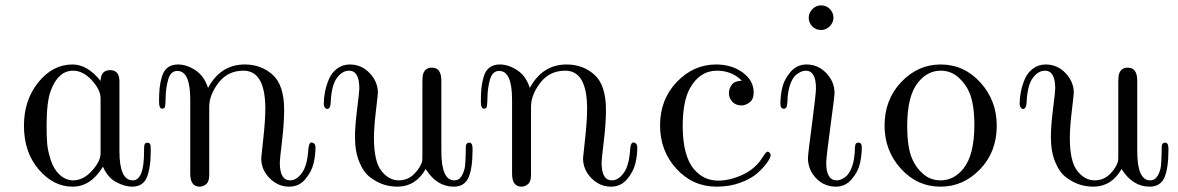

<svg xmlns="http://www.w3.org/2000/svg" viewBox="-20 -681 4369 712"><path d="M68.8 -214.8Q68.8 -310.1 122.3 -376Q175.8 -441.9 249 -441.9Q304.2 -441.9 353 -380.9Q354 -420.9 388.2 -420.9Q422.9 -420.9 422.9 -379.4Q422.9 -377.9 422.9 -376V-121.1Q422.9 -12.2 472.2 -12.2Q514.2 -12.2 514.2 -118.2V-128.9Q514.2 -142.1 517.1 -147Q520 -151.9 526.1 -151.9Q532.2 -151.9 536.1 -147.9Q539.1 -144 539.1 -126Q539.1 -57.1 524.4 -22.9Q509.8 11.2 470.2 11.2Q442.4 11.2 410.6 -5.9Q378.9 -22.9 361.8 -63Q316.9 11.2 249 11.2Q178.2 11.2 123.5 -52.7Q68.8 -116.7 68.8 -214.8ZM152.8 -215.8Q152.8 -172.9 155 -147.5Q157.2 -122.1 168.2 -87.6Q179.2 -53.2 201.2 -33.2Q224.1 -12.2 251 -12.2Q289.1 -12.2 321 -47.6Q353 -83 353 -112.8V-316.9Q353 -347.7 320.6 -383.3Q288.1 -418.9 251 -418.9Q195.8 -418.9 168 -344.2Q152.8 -302.7 152.8 -215.8Z M569.8 -303.2Q569.8 -333 571.8 -353.5Q573.7 -374 580.3 -396.5Q586.9 -418.9 601.8 -430.4Q616.7 -441.9 639.6 -441.9Q671.9 -441.9 704.3 -420.9Q736.8 -399.9 751.5 -355Q798.3 -441.9 887.7 -441.9Q948.7 -441.9 991.2 -403.6Q1033.7 -365.2 1033.7 -273.9Q1033.7 -223.1 1025.6 -156Q1017.6 -88.9 1017.6 -78.1Q1017.6 -12.2 1055.7 -12.2Q1079.6 -12.2 1099.6 -39.6Q1119.6 -66.9 1123.5 -127.9Q1125.5 -152.8 1135.7 -152.8Q1138.7 -152.8 1143.6 -149.9Q1149.4 -146 1149.9 -134.8Q1149.9 -105 1142.8 -75Q1135.7 -44.9 1112.3 -16.8Q1088.9 11.2 1052.7 11.2Q1010.7 11.2 979.7 -20.3Q948.7 -51.8 948.7 -94.2Q948.7 -97.2 956.3 -166Q963.9 -234.9 963.9 -277.8Q963.9 -418.9 882.8 -418.9Q824.7 -418.9 790.3 -374Q755.9 -329.1 755.9 -285.2V-32.2Q755.9 -7.3 744.4 2Q732.9 11.2 720.7 11.2Q685.5 11.2 685.5 -37.1V-312Q685.5 -418 637.7 -418Q612.8 -418 603.8 -386.5Q594.7 -355 594.2 -319.6Q593.8 -284.2 589.8 -280.8Q585 -277.8 581.5 -277.8Q569.8 -278.3 569.8 -303.2Z M1180.7 -295.9Q1180.7 -316.9 1185.1 -339.8Q1189.5 -362.8 1199.5 -387Q1209.5 -411.1 1230 -426.5Q1250.5 -441.9 1277.3 -441.9Q1320.3 -441.9 1350.8 -409.9Q1381.3 -377.9 1381.3 -336.9Q1381.3 -331.1 1374 -269.5Q1366.7 -208 1366.7 -169.9Q1366.7 -82 1394.5 -47.1Q1422.4 -12.2 1458.5 -12.2Q1492.7 -12.2 1516.1 -36.1Q1539.6 -60.1 1545.4 -83Q1546.4 -85.9 1546.4 -111.8V-377.9Q1546.4 -397.9 1549.3 -407.2Q1557.1 -430.2 1581.5 -430.2Q1616.7 -430.2 1616.7 -381.8V-120.1Q1616.7 -12.2 1664.6 -12.2Q1682.6 -12.2 1692.6 -29.5Q1702.6 -46.9 1704.6 -66.4Q1706.5 -85.9 1707 -111.1Q1707.5 -136.2 1707.5 -139.2Q1708.5 -148.9 1716.1 -151.4Q1723.6 -153.8 1728.5 -147.9Q1732.4 -144 1732.4 -126Q1732.4 -57.1 1717.5 -22.9Q1702.6 11.2 1662.6 11.2Q1599.6 11.2 1558.6 -54.2Q1521.5 10.7 1454.6 11.2Q1428.7 11.2 1404.1 3.7Q1379.4 -3.9 1354 -22.5Q1328.6 -41 1312.5 -80.1Q1296.4 -119.1 1296.4 -172.9Q1296.4 -213.9 1304.4 -276.9Q1312.5 -339.8 1312.5 -353Q1312.5 -418.9 1274.4 -418.9Q1249.5 -418.9 1229.5 -392.1Q1209.5 -365.2 1206.5 -303.2Q1205.6 -277.3 1193.4 -276.9Q1188.5 -276.9 1184.6 -282.5Q1180.7 -288.1 1180.7 -295.9Z M1763.2 -303.2Q1763.2 -333 1765.1 -353.5Q1767.1 -374 1773.7 -396.5Q1780.3 -418.9 1795.2 -430.4Q1810.1 -441.9 1833 -441.9Q1865.2 -441.9 1897.7 -420.9Q1930.2 -399.9 1944.8 -355Q1991.7 -441.9 2081.1 -441.9Q2142.1 -441.9 2184.6 -403.6Q2227.1 -365.2 2227.1 -273.9Q2227.1 -223.1 2219 -156Q2210.9 -88.9 2210.9 -78.1Q2210.9 -12.2 2249 -12.2Q2272.9 -12.2 2293 -39.6Q2313 -66.9 2316.9 -127.9Q2318.8 -152.8 2329.1 -152.8Q2332 -152.8 2336.9 -149.9Q2342.8 -146 2343.3 -134.8Q2343.3 -105 2336.2 -75Q2329.1 -44.9 2305.7 -16.8Q2282.2 11.2 2246.1 11.2Q2204.1 11.2 2173.1 -20.3Q2142.1 -51.8 2142.1 -94.2Q2142.1 -97.2 2149.7 -166Q2157.2 -234.9 2157.2 -277.8Q2157.2 -418.9 2076.2 -418.9Q2018.1 -418.9 1983.6 -374Q1949.2 -329.1 1949.2 -285.2V-32.2Q1949.2 -7.3 1937.7 2Q1926.3 11.2 1914.1 11.2Q1878.9 11.2 1878.9 -37.1V-312Q1878.9 -418 1831.1 -418Q1806.2 -418 1797.1 -386.5Q1788.1 -355 1787.6 -319.6Q1787.1 -284.2 1783.2 -280.8Q1778.3 -277.8 1774.9 -277.8Q1763.2 -278.3 1763.2 -303.2Z M2427.7 -215.8Q2427.7 -312 2489.7 -377Q2551.8 -441.9 2635.7 -441.9Q2692.9 -441.9 2733.9 -412.4Q2774.9 -382.8 2774.9 -337.9Q2774.9 -313 2760 -301.5Q2745.1 -290 2729 -290Q2709 -290 2696 -303.5Q2683.1 -316.9 2683.1 -335.9Q2683.1 -352.1 2693.6 -366.5Q2704.1 -380.9 2731 -381.8Q2693.8 -418.9 2638.7 -418.9Q2574.7 -418.9 2538.1 -353Q2512.2 -306.2 2511.7 -214.8Q2511.7 -103 2553.7 -53.2Q2589.8 -11.2 2643.1 -11.2Q2687 -11.2 2734.4 -33.2Q2781.7 -55.2 2808.1 -98.1Q2819.3 -116.2 2824.7 -118.2Q2829.6 -119.1 2833.7 -115Q2837.9 -110.8 2837.9 -106Q2837.9 -97.2 2825.4 -79.1Q2813 -61 2790 -40Q2767.1 -19 2726.6 -3.9Q2686 11.2 2637.7 11.2Q2548.8 11.2 2488.3 -55.2Q2427.7 -121.6 2427.7 -215.8Z M2874 -295.9Q2874 -325.7 2880.9 -356Q2887.7 -386.2 2911.4 -414.1Q2935.1 -441.9 2970.7 -441.9Q3013.7 -441.9 3044.2 -409.9Q3074.7 -377.9 3074.7 -335.9Q3074.7 -324.7 3059.3 -210.4Q3043.9 -96.2 3043.9 -77.1Q3043.9 -12.2 3083 -12.2Q3089.8 -12.2 3097.9 -15.1Q3106 -18.1 3116.9 -26.6Q3127.9 -35.2 3137 -56.2Q3146 -77.1 3148.9 -107.9Q3149.9 -113.8 3149.9 -122.3Q3149.9 -130.9 3150.4 -135.5Q3150.9 -140.1 3151.9 -144Q3152.8 -147.9 3155.3 -149.9Q3157.7 -151.9 3163.1 -151.9Q3176.3 -151.9 3175.8 -134.8Q3175.8 -105 3168.9 -74.5Q3162.1 -43.9 3138.4 -16.4Q3114.7 11.2 3080.1 11.2Q3036.1 11.2 3006.1 -20.3Q2976.1 -51.8 2976.1 -95.2Q2976.1 -106.4 2991 -220.2Q3005.9 -334 3005.9 -353Q3005.9 -418.9 2967.8 -418.9Q2960.9 -418.9 2952.9 -416Q2944.8 -413.1 2933.3 -404.5Q2921.9 -396 2912.8 -374.5Q2903.8 -353 2900.9 -321.8Q2900.9 -317.9 2900.4 -309.8Q2899.9 -301.8 2899.4 -297.4Q2898.9 -293 2897.9 -288.1Q2897 -283.2 2894.5 -280.5Q2892.1 -277.8 2886.7 -277.8Q2874 -277.8 2874 -295.9ZM3024.9 -661.1Q3044.9 -661.1 3057.9 -647Q3070.8 -632.8 3070.8 -615.2Q3070.8 -598.1 3057.4 -584Q3043.9 -569.8 3024.9 -569.8Q3004.9 -569.8 2991.9 -583.5Q2979 -597.2 2979 -615Q2979 -632.8 2992.4 -647Q3005.9 -661.1 3024.9 -661.1Z M3260.3 -214.8Q3260.3 -312 3322.3 -377Q3384.3 -441.9 3468.3 -441.9Q3555.2 -441.9 3615.7 -375Q3676.3 -308.1 3676.3 -214.8Q3676.3 -117.7 3614.3 -53.2Q3552.2 11.2 3468.3 11.2Q3381.3 11.2 3320.8 -55.4Q3260.3 -122.1 3260.3 -214.8ZM3344.2 -213.9Q3344.2 -134.8 3362.3 -92.8Q3375.5 -60.5 3402.8 -36.4Q3430.2 -12.2 3468.3 -12.2Q3517.1 -12.2 3552.2 -55.2Q3593.3 -106 3593.3 -217.8Q3593.3 -293 3575.2 -336.9Q3562 -369.1 3534.2 -394Q3506.3 -418.9 3468.3 -418.9Q3419.4 -418.9 3384.3 -375Q3344.2 -325.7 3344.2 -213.9Z M3761.2 -295.9Q3761.2 -316.9 3765.6 -339.8Q3770 -362.8 3780 -387Q3790 -411.1 3810.5 -426.5Q3831.1 -441.9 3857.9 -441.9Q3900.9 -441.9 3931.4 -409.9Q3961.9 -377.9 3961.9 -336.9Q3961.9 -331.1 3954.6 -269.5Q3947.3 -208 3947.3 -169.9Q3947.3 -82 3975.1 -47.1Q4002.9 -12.2 4039.1 -12.2Q4073.2 -12.2 4096.7 -36.1Q4120.1 -60.1 4126 -83Q4127 -85.9 4127 -111.8V-377.9Q4127 -397.9 4129.9 -407.2Q4137.7 -430.2 4162.1 -430.2Q4197.3 -430.2 4197.3 -381.8V-120.1Q4197.3 -12.2 4245.1 -12.2Q4263.2 -12.2 4273.2 -29.5Q4283.2 -46.9 4285.2 -66.4Q4287.1 -85.9 4287.6 -111.1Q4288.1 -136.2 4288.1 -139.2Q4289.1 -148.9 4296.6 -151.4Q4304.2 -153.8 4309.1 -147.9Q4313 -144 4313 -126Q4313 -57.1 4298.1 -22.9Q4283.2 11.2 4243.2 11.2Q4180.2 11.2 4139.2 -54.2Q4102.1 10.7 4035.2 11.2Q4009.3 11.2 3984.6 3.7Q3960 -3.9 3934.6 -22.5Q3909.2 -41 3893.1 -80.1Q3877 -119.1 3877 -172.9Q3877 -213.9 3885 -276.9Q3893.1 -339.8 3893.1 -353Q3893.1 -418.9 3855 -418.9Q3830.1 -418.9 3810.1 -392.1Q3790 -365.2 3787.1 -303.2Q3786.1 -277.3 3773.9 -276.9Q3769 -276.9 3765.1 -282.5Q3761.2 -288.1 3761.2 -295.9Z"/></svg>

Font: CMU Serif Upright Italic
Style: UprightItalic
Weight: 500
Version: Version 0.7.0